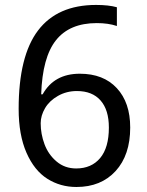

<svg xmlns="http://www.w3.org/2000/svg" viewBox="-20 -744 591 774"><path d="M451.2 -714.8V-639.2Q416.5 -650.9 370.1 -650.9Q260.7 -650.9 205.8 -582Q150.9 -513.2 146 -363.8H151.9Q198.2 -446.8 301.8 -446.8Q397 -446.8 450.9 -388.7Q504.9 -330.6 504.9 -230Q504.9 -118.7 446 -54.4Q387.2 9.8 288.1 9.8Q223.1 9.8 170.7 -23.4Q118.2 -56.6 86.7 -128.4Q55.2 -200.2 55.2 -305.2Q55.2 -518.1 133.3 -621.1Q211.4 -724.1 367.2 -724.1Q418 -724.1 451.2 -714.8ZM418.9 -230Q418.9 -300.8 385.5 -338.9Q352.1 -377 290 -377Q248 -377 213.6 -357.4Q179.2 -337.9 161.6 -307.9Q144 -277.8 144 -247.1Q144 -204.1 159.4 -162.6Q174.8 -121.1 208 -93Q241.2 -64.9 287.1 -64.9Q348.6 -64.9 383.8 -106.9Q418.9 -148.9 418.9 -230Z"/></svg>

Font: Noto Sans Gujarati
Style: Regular
Weight: 400
Designer: Monotype Design team
Foundry: Monotype Imaging Inc.
Version: Version 1.02 uh